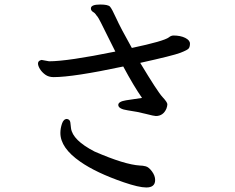

<svg xmlns="http://www.w3.org/2000/svg" viewBox="-20 -780 1040 849"><path d="M627 49Q666 49 666 16Q666 -3 652 -22Q638 -41 624.5 -44.5Q611 -48 599 -48Q531 -52 398 -110Q301 -160 294 -213Q293 -226 291 -239Q289 -252 276 -254Q261 -254 254 -233Q247 -212 247 -192Q247 -126 335 -65Q405 -16 527 26Q594 49 627 49ZM669 -267Q702 -267 716 -300Q720 -311 720 -319Q720 -328 698.5 -351Q677 -374 600 -502Q745 -534 777.5 -546.5Q810 -559 815 -566.5Q820 -574 820 -587Q820 -602 799 -612.5Q778 -623 746 -623Q735 -622 727 -615Q705 -598 563 -568Q513 -657 494 -699Q475 -741 466.5 -750.5Q458 -760 423 -760Q382 -760 382 -743Q382 -733 391 -727.5Q400 -722 403 -717Q406 -712 411.5 -706Q417 -700 458 -616L490 -552Q279 -509 197 -509L164 -515Q148 -512 148 -499Q148 -489 156.5 -475Q165 -461 180 -450Q195 -439 217 -439Q304 -439 525 -486Q571 -400 608 -347Q572 -342 537.5 -336.5Q503 -331 503 -316Q503 -298 545.5 -292Q588 -286 624.5 -276.5Q661 -267 669 -267Z"/></svg>

Font: LXGW WenKai TC
Style: Bold
Weight: 700
Designer: LXGW / Fontworks Inc.
Foundry: LXGW / Fontworks Inc.
Version: Version 1.330;April 28, 2024